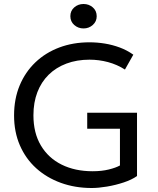

<svg xmlns="http://www.w3.org/2000/svg" viewBox="-20 -927 791 962"><path d="M440 15Q356 15 285 -10.8Q214 -36.5 161.2 -84.2Q108.5 -132 79.5 -199Q50.5 -266 50.5 -348.5Q50.5 -431.5 78.5 -498.8Q106.5 -566 157.2 -614.5Q208 -663 277 -689Q346 -715 428.5 -715Q466.5 -715 505 -708.8Q543.5 -702.5 580 -689Q616.5 -675.5 648 -653L606 -578.5Q567 -603.5 521.5 -615.8Q476 -628 428.5 -628Q365 -628 313 -608.5Q261 -589 224 -552.8Q187 -516.5 167.2 -465Q147.5 -413.5 147.5 -349.5Q147.5 -260.5 185 -197.8Q222.5 -135 289.2 -102Q356 -69 444 -69Q489.5 -69 525 -77.8Q560.5 -86.5 581 -98V-282H417V-362H666.5V-45Q640.5 -26.5 600 -13Q559.5 0.5 516.2 7.8Q473 15 440 15ZM398.5 -784.5Q371.5 -784.5 352 -801.8Q332.5 -819 332.5 -846Q332.5 -873 352 -890Q371.5 -907 398.5 -907Q425.5 -907 445 -890Q464.5 -873 464.5 -845.5Q464.5 -819.5 445 -802Q425.5 -784.5 398.5 -784.5Z"/></svg>

Font: Geologica Cursive Light
Style: Regular
Weight: 300
Designer: Sindre Bremnes, Frode Helland
Foundry: Monokrom Skriftforlag AS
Version: Version 1.010;gftools[0.9.28]